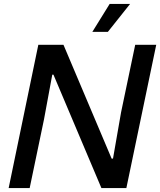

<svg xmlns="http://www.w3.org/2000/svg" viewBox="-20 -957 815 977"><path d="M175 -729H303L548 -150H555L596 -385L668 -729H775L623 0H496L252 -577H246L204 -350L131 0H24ZM538 -937H642L529 -795H450Z"/></svg>

Font: Mona Sans Medium
Style: Italic
Weight: 500
Italic angle: -11.7°
Designer: Deni Anggara
Foundry: GitHub
Version: Version 2.000